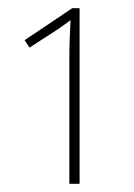

<svg xmlns="http://www.w3.org/2000/svg" viewBox="-20 -862 326 468"><path d="M174 -842V-414H149V-720Q149 -742 150 -768.5Q151 -795 152 -813Q143 -806 135.5 -801Q128 -796 123 -792L52 -746L40 -764L156 -842Z"/></svg>

Font: Noto Sans ExtraCondensed Thin
Style: Regular
Weight: 100
Width: 2
Designer: Monotype Design Team
Foundry: Monotype Imaging Inc.
Version: Version 2.013; ttfautohint (v1.8.4.7-5d5b)